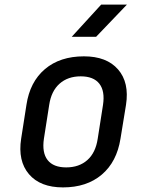

<svg xmlns="http://www.w3.org/2000/svg" viewBox="-20 -805 640 835"><path d="M254 10Q155 10 106 -47.5Q57 -105 72 -202L95 -349Q110 -449 175.5 -504.5Q241 -560 345 -560Q444 -560 493.5 -503Q543 -446 528 -349L504 -202Q488 -101 422.5 -45.5Q357 10 254 10ZM268 -77Q324 -77 360 -109Q396 -141 405 -202L428 -349Q437 -409 412 -441Q387 -473 331 -473Q275 -473 239 -441Q203 -409 194 -349L171 -202Q162 -141 187 -109Q212 -77 268 -77ZM292 -645 420 -785H532L398 -645Z"/></svg>

Font: JetBrains Mono NL Medium
Style: Italic
Weight: 500
Italic angle: -9°
Monospace: yes
Designer: Philipp Nurullin, Konstantin Bulenkov
Foundry: JetBrains
Version: Version 2.305; ttfautohint (v1.8.4.7-5d5b)